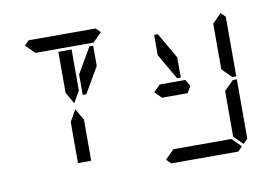

<svg xmlns="http://www.w3.org/2000/svg" viewBox="-98 -1157 1827 1315"><g transform="rotate(-10 816.0 -500.0)"><path d="M144 -969 175 -1000H641L672 -969L610 -907H590H454H362H226H206ZM362 -673V-887H454V-876V-673V-601L408 -521L362 -601ZM578 -887H604V-746L500 -567H475V-709ZM454 -157V-113H362V-327V-399L408 -479L454 -399V-327Z M1502 -955 1533 -924V-510H1506L1501 -514L1440 -575V-607V-782V-887V-893ZM1501 -485 1506 -489H1533V-76L1502 -45L1440 -107V-113V-218V-424ZM1488 -31 1457 0H991L960 -31L1022 -93H1042H1178H1270H1406H1426ZM960 -500 1008 -547V-546H1144H1185L1212 -500L1185 -454H1028H1025H1008V-453ZM1157 -567H1132L1028 -746V-887H1054L1157 -709Z"/></g></svg>

Font: DSEG14 Classic
Style: Regular
Weight: 400
Designer: Keshikan(Twitter:@keshinomi_88pro)
Version: Version 0.46